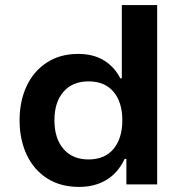

<svg xmlns="http://www.w3.org/2000/svg" viewBox="-20 -725 722 755"><path d="M291 10Q218 10 165.5 -23.5Q113 -57 85 -116.5Q57 -176 57 -252Q57 -327 84.5 -386Q112 -445 164 -479Q216 -513 287 -513Q348 -513 389.5 -487Q431 -461 453 -417H459V-705H598V0H477V-100H470Q444 -45 398.5 -17.5Q353 10 291 10ZM328 -98Q392 -98 426.5 -139.5Q461 -181 461 -252Q461 -323 426.5 -364Q392 -405 328 -405Q265 -405 229.5 -364Q194 -323 194 -252Q194 -181 229.5 -139.5Q265 -98 328 -98Z"/></svg>

Font: Nunito Sans 6pt
Style: Bold
Weight: 700
Version: Version 3.101;gftools[0.9.27]